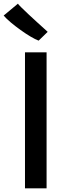

<svg xmlns="http://www.w3.org/2000/svg" viewBox="-36 -1029 376 1049"><path d="M100.5 0V-743H218.5V0ZM224.5 -855 175 -807Q157.5 -813.5 131.2 -829Q105 -844.5 76.5 -865Q48 -885.5 23.2 -906.2Q-1.5 -927 -16 -944L62 -1009Q63 -1006 79.2 -989.8Q95.5 -973.5 119 -951.5Q142.5 -929.5 166.2 -908Q190 -886.5 206.5 -871.5Q223 -856.5 224.5 -855Z"/></svg>

Font: Merriweather Sans
Style: Regular
Weight: 400
Designer: Eben Sorkin
Foundry: Eben Sorkin
Version: Version 1.008; ttfautohint (v1.7.19-72a1) -l 8 -r 50 -G 200 